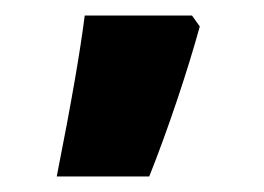

<svg xmlns="http://www.w3.org/2000/svg" viewBox="-20 -834 339 247"><path d="M227 -814H89C83 -767 72 -703 53 -607H172C196 -667 222 -745 237 -800Z"/></svg>

Font: Noto Sans Armenian SemiCondensed Extra
Style: Regular
Weight: 800
Width: 4
Designer: Monotype Design Team
Foundry: Monotype Imaging Inc.
Version: Version 1.901